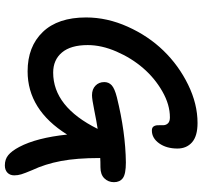

<svg xmlns="http://www.w3.org/2000/svg" viewBox="-42 -690 854 811"><g transform="rotate(90 385.5 -284.0)"><path d="M381.8 -245.1Q356.4 -245.1 341.3 -259.8Q326.2 -274.4 326.2 -296.9Q326.2 -315.9 339.8 -328.4Q353.5 -340.8 390.1 -350.1Q537.6 -386.7 666 -388.2Q714.4 -388.2 731.7 -375.5Q749 -362.8 749 -337.9Q749 -314 732.9 -297.4Q716.8 -280.8 686 -280.8Q659.2 -280.8 647 -279.8V-276.9Q647 -180.7 659.7 -113.8Q672.4 -46.9 698.2 7.8Q711.4 39.1 715.8 53.7Q720.2 68.4 720.2 83Q720.2 101.6 708.7 112.3Q697.3 123 678.2 123Q652.3 123 634.8 108.6Q617.2 94.2 600.1 62Q561.5 -11.2 547.9 -140.1Q443.4 26.9 280.8 26.9Q176.3 26.9 114.7 -37.1Q53.2 -101.1 53.2 -220.2Q53.2 -309.1 92.3 -396Q131.3 -482.9 193.6 -547.1Q255.9 -611.3 337.2 -651.1Q418.5 -690.9 499 -690.9Q554.2 -690.9 580.6 -667.7Q606.9 -644.5 606.9 -606Q606.9 -559.6 585 -528.8Q563 -498 530.8 -498Q518.1 -498 513.2 -505.9Q508.3 -513.7 508.5 -524.9Q508.8 -536.1 508.3 -547.4Q507.8 -558.6 500 -566.4Q492.2 -574.2 475.1 -574.2Q421.4 -574.2 365.5 -542.2Q309.6 -510.3 267.1 -460.9Q224.6 -411.6 197.3 -348.6Q169.9 -285.6 169.9 -227.1Q169.9 -155.3 201.2 -118.2Q232.4 -81.1 286.1 -81.1Q430.7 -81.1 523.9 -269Q494.1 -264.6 446.3 -254.9Q398.4 -245.1 381.8 -245.1Z"/></g></svg>

Font: Shantell Sans Bouncy
Style: Regular
Weight: 500
Designer: Stephen Nixon, Anya Danilova, Shantell Martin
Foundry: Arrow Type
Version: Version 1.006;[9816181b4]